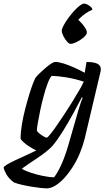

<svg xmlns="http://www.w3.org/2000/svg" viewBox="-87 -843 602 1063"><path d="M170 200Q160 200 137.5 197.5Q115 195 87.5 190.5Q60 186 34 180Q8 174 -10 167Q-39 145 -52 121.5Q-65 98 -67 85Q-65 78 -47.5 67.5Q-30 57 -3 44.5Q24 32 54.5 18Q85 4 114 -10Q95 -19 75.5 -31.5Q56 -44 42.5 -56.5Q29 -69 27 -75Q27 -112 34.5 -156Q42 -200 53.5 -244Q65 -288 76.5 -325Q88 -362 97.5 -385.5Q107 -409 110 -413Q116 -421 130 -435Q144 -449 161.5 -464Q179 -479 194.5 -489.5Q210 -500 219 -500Q238 -500 265 -491.5Q292 -483 322.5 -469.5Q353 -456 382 -440L392 -500Q401 -500 414.5 -499Q428 -498 441 -494.5Q454 -491 462.5 -482.5Q471 -474 471 -459Q471 -458 471 -454.5Q471 -451 470 -448L382 -76Q372 -36 355.5 4Q339 44 317 79Q295 114 270 141.5Q245 169 219.5 184.5Q194 200 170 200ZM212 139Q232 114 253 67.5Q274 21 293 -45L347 -233Q354 -256 360.5 -275.5Q367 -295 371 -301L366 -304Q346 -265 318 -214Q290 -163 260.5 -115.5Q231 -68 204 -36Q191 -21 167.5 -2.5Q144 16 117.5 33.5Q91 51 68.5 66.5Q46 82 34 91Q48 101 80 112Q112 123 148.5 130.5Q185 138 212 139ZM172 -81Q176 -81 190.5 -98.5Q205 -116 225 -145Q245 -174 268 -208.5Q291 -243 312.5 -278Q334 -313 351.5 -343Q369 -373 377 -391Q327 -407 281 -414.5Q235 -422 199 -423Q188 -411 176.5 -380.5Q165 -350 154.5 -310.5Q144 -271 135.5 -231Q127 -191 122 -160.5Q117 -130 117 -119Q126 -106 145 -93.5Q164 -81 172 -81ZM304 -600Q295 -600 283.5 -613.5Q272 -627 263.5 -644Q255 -661 255 -673Q255 -683 264.5 -701Q274 -719 289 -740Q304 -761 321 -780Q338 -799 353.5 -811Q369 -823 378 -823Q388 -823 398.5 -817Q409 -811 417 -803.5Q425 -796 424 -789Q408 -783 389 -770Q370 -757 355 -742.5Q340 -728 335 -718L327 -747Q339 -741 355 -725Q371 -709 382.5 -692Q394 -675 394 -663Q394 -654 383.5 -643Q373 -632 357.5 -622Q342 -612 327.5 -606Q313 -600 304 -600Z"/></svg>

Font: Texturina Medium
Style: Italic
Weight: 500
Italic angle: -11°
Designer: Guillermo Torres Carreño
Foundry: Omnibus-Type
Version: Version 1.002